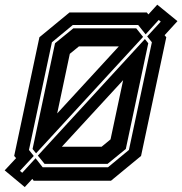

<svg xmlns="http://www.w3.org/2000/svg" viewBox="-24 -752 759 799"><path d="M79 26.5 -4.5 -43 43 -94 35 -103 140 -597 265 -700H587L593.5 -692L630.5 -732.5L714.5 -664L661 -605.5L668 -597L563 -103L438 0H116L110.5 -7.5ZM68.5 -33 124 -93.5 153.5 -56H425.5L512.5 -128L608 -576L588.5 -600.5L645 -662L636.5 -669L582 -609L551 -648H279L192 -576L96.5 -128L116.5 -103L59 -41ZM126 -114 111.5 -132 205 -572 281 -634H543L571.5 -598.5ZM161.5 -70 133.5 -104.5 579 -589.5 593 -572 499.5 -132 423.5 -70ZM214 -280 470.5 -559H304.5L266.5 -528ZM233.5 -141.5H399L436 -172L488.5 -418.5Z"/></svg>

Font: Tourney Expanded Regular
Style: Bold Italic
Weight: 700
Width: 7
Italic angle: -12°
Designer: Tyler Finck
Foundry: Etcetera Type Co
Version: Version 1.010; ttfautohint (v1.8.3)